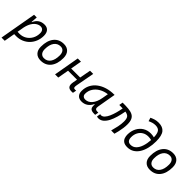

<svg xmlns="http://www.w3.org/2000/svg" viewBox="231 -2079 3641 3641"><g transform="rotate(45 2051.0 -258.5)"><path d="M86.9 224.6H1L40.5 -0.5Q40.5 -0.5 40.5 -0.5V-1L131.8 -517.6H203.6L194.8 -388.7H202.6Q226.6 -453.6 278.8 -490.5Q331.1 -527.3 406.7 -527.3Q473.6 -527.3 510 -485.8Q546.4 -444.3 546.4 -367.7Q546.4 -287.1 518.8 -218.3Q491.2 -149.4 441.4 -98.1Q391.6 -46.9 324.5 -18.6Q257.3 9.8 178.7 9.8Q152.3 9.8 125 8.3ZM138.7 -68.8Q162.1 -66.9 189.5 -66.9Q267.1 -66.9 328.6 -104.5Q390.1 -142.1 425.8 -206.8Q461.4 -271.5 461.4 -353Q461.4 -399.4 439 -425Q416.5 -450.7 376 -450.7Q334.5 -450.7 292.2 -425Q250 -399.4 215.6 -345.5Q181.2 -291.5 162.6 -206.1Z M831.1 9.8Q746.1 9.8 698.2 -40.8Q650.4 -91.3 650.4 -181.2Q650.4 -344.2 723.4 -435.8Q796.4 -527.3 925.8 -527.3Q1011.2 -527.3 1059.1 -475.8Q1106.9 -424.3 1106.9 -331.5Q1106.9 -170.9 1033.9 -80.6Q960.9 9.8 831.1 9.8ZM846.2 -66.9Q928.7 -66.9 975.1 -133.1Q1021.5 -199.2 1021.5 -317.4Q1021.5 -379.9 993.4 -415.3Q965.3 -450.7 914.6 -450.7Q830.6 -450.7 783 -384.5Q735.4 -318.4 735.4 -200.2Q735.4 -137.2 764.9 -102.1Q794.4 -66.9 846.2 -66.9Z M1212.4 0 1303.2 -517.6H1389.2L1349.6 -294.4H1591.3L1632.8 -517.6H1717.8L1647.9 -141.6Q1640.1 -99.6 1647.2 -81.3Q1654.3 -63 1683.1 -63Q1697.3 -63 1713.4 -64.5L1699.7 7.8Q1684.1 9.8 1660.2 9.8Q1596.7 9.8 1572.3 -25.4Q1547.9 -60.5 1562 -136.7L1578.1 -223.1H1337.4L1297.9 0Z M1931.2 10.3Q1863.3 10.3 1826.4 -27.8Q1789.6 -65.9 1789.6 -135.3Q1789.6 -223.1 1826.2 -294.7Q1862.8 -366.2 1928.7 -417Q1994.6 -467.8 2083.5 -495.1Q2172.4 -522.5 2276.9 -522.5H2286.1L2220.2 -145Q2212.9 -105.5 2226.8 -86.2Q2240.7 -66.9 2280.8 -66.9H2305.7L2293 4.9H2262.2Q2191.4 4.9 2165.8 -25.6Q2140.1 -56.2 2148.4 -127.9H2137.7Q2106.4 -61.5 2053.2 -25.6Q2000 10.3 1931.2 10.3ZM1955.1 -66.4Q2030.8 -66.4 2087.2 -132.3Q2143.6 -198.2 2165 -319.3L2186.5 -441.9Q2095.2 -430.2 2024.9 -389.2Q1954.6 -348.1 1914.6 -285.2Q1874.5 -222.2 1874.5 -144Q1874.5 -106.9 1895.8 -86.7Q1917 -66.4 1955.1 -66.4Z M2716.8 0Q2736.8 -69.3 2753.2 -147.7Q2769.5 -226.1 2769.5 -292Q2769.5 -369.6 2743.7 -401.9Q2717.8 -434.1 2654.3 -443.8L2651.4 -427.2Q2636.7 -347.7 2614.7 -270Q2592.8 -192.4 2560.3 -129.2Q2527.8 -65.9 2483.2 -28.1Q2438.5 9.8 2378.9 9.8Q2369.6 9.8 2359.9 7.8Q2350.1 5.9 2338.9 1L2352.1 -71.8Q2367.2 -66.9 2374 -66.9Q2414.1 -66.9 2446.3 -101.8Q2478.5 -136.7 2503.2 -192.9Q2527.8 -249 2545.4 -313.2Q2563 -377.4 2573.2 -436L2575.7 -449.7Q2555.2 -450.2 2532.2 -450.7Q2509.3 -451.2 2483.9 -451.2L2497.1 -527.3Q2586.9 -527.8 2653.8 -521.5Q2720.7 -515.1 2765.4 -492.7Q2810.1 -470.2 2832.3 -424.1Q2854.5 -377.9 2854.5 -298.8Q2854.5 -251.5 2847.2 -198.5Q2839.8 -145.5 2828.4 -94.2Q2816.9 -43 2804.2 0Z M3154.8 9.8Q3089.4 9.8 3053 -15.4Q3016.6 -40.5 3002.4 -81.3Q2988.3 -122.1 2988.8 -168Q2990.2 -260.3 3027.8 -333.7Q3065.4 -407.2 3132.8 -450Q3200.2 -492.7 3289.6 -492.7Q3334 -492.7 3381.8 -480.5Q3379.4 -576.7 3349.1 -621.1Q3318.8 -665.5 3241.7 -665.5Q3201.7 -665.5 3167 -655Q3132.3 -644.5 3094.2 -626.5L3072.3 -696.8Q3110.4 -715.3 3152.6 -728.8Q3194.8 -742.2 3251.5 -742.2Q3360.4 -742.2 3413.8 -677.2Q3467.3 -612.3 3467.3 -456.1Q3467.3 -360.8 3448 -276.6Q3428.7 -192.4 3389.6 -127.9Q3350.6 -63.5 3292 -26.9Q3233.4 9.8 3154.8 9.8ZM3380.9 -407.2Q3339.4 -418 3299.3 -418Q3229 -418 3178.5 -386.2Q3127.9 -354.5 3101.1 -300.8Q3074.2 -247.1 3074.2 -181.2Q3073.7 -66.9 3168.9 -66.9Q3234.9 -66.9 3280.3 -112.8Q3325.7 -158.7 3350.6 -236.1Q3375.5 -313.5 3380.9 -407.2Z M3760.7 9.8Q3675.8 9.8 3627.9 -40.8Q3580.1 -91.3 3580.1 -181.2Q3580.1 -344.2 3653.1 -435.8Q3726.1 -527.3 3855.5 -527.3Q3940.9 -527.3 3988.8 -475.8Q4036.6 -424.3 4036.6 -331.5Q4036.6 -170.9 3963.6 -80.6Q3890.6 9.8 3760.7 9.8ZM3775.9 -66.9Q3858.4 -66.9 3904.8 -133.1Q3951.2 -199.2 3951.2 -317.4Q3951.2 -379.9 3923.1 -415.3Q3895 -450.7 3844.2 -450.7Q3760.3 -450.7 3712.6 -384.5Q3665 -318.4 3665 -200.2Q3665 -137.2 3694.6 -102.1Q3724.1 -66.9 3775.9 -66.9Z"/></g></svg>

Font: Cascadia Mono PL SemiLight
Style: Italic
Weight: 350
Italic angle: -10°
Monospace: yes
Designer: Aaron Bell
Foundry: Saja Typeworks
Version: Version 2404.023; ttfautohint (v1.8.4)